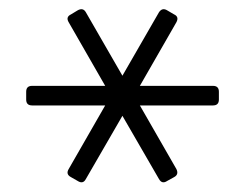

<svg xmlns="http://www.w3.org/2000/svg" viewBox="-20 -732 520 407"><path d="M144.5 -348.5 130.5 -356.5Q119 -362.5 125.5 -373.5L203 -508.5H48Q35.5 -508.5 35.5 -521V-537.5Q35.5 -550 48 -550H203L125.5 -685Q119 -696 130.5 -701.5L144.5 -710Q156 -716.5 162 -706L239.5 -571.5L317 -706Q324 -716.5 334.5 -710L349 -701.5Q360 -696.5 354 -685L276.5 -550H431.5Q444 -550 444 -537.5V-521Q444 -508.5 431.5 -508.5H276.5L354 -373.5Q359.5 -362 349 -356.5L334.5 -348.5Q323.5 -341 317 -352.5L239.5 -486.5L162 -352.5Q156 -341 144.5 -348.5Z"/></svg>

Font: Jaro 24pt
Style: Regular
Weight: 400
Designer: Agyei Archer, Celine Hurka, Mirko Velimirović
Version: Version 1.000